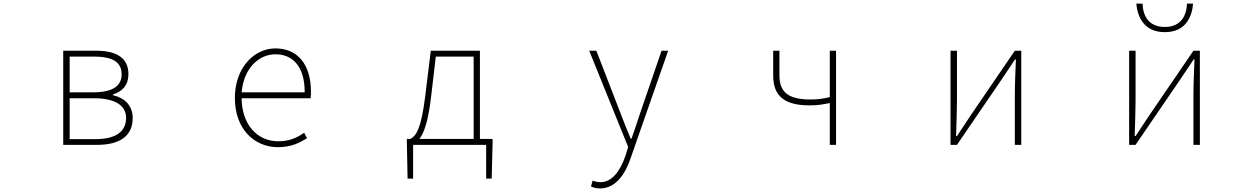

<svg xmlns="http://www.w3.org/2000/svg" viewBox="-20 -811 7040 1075"><path d="M334 0H525C648 0 723 -48 723 -150C723 -229 667 -266 612 -278V-282C660 -297 699 -329 699 -397C699 -486 633 -527 519 -527H334ZM370 -294V-494H510C616 -494 661 -459 661 -395C661 -333 616 -294 500 -294ZM370 -32V-261H505C622 -261 686 -222 686 -151C686 -73 627 -32 514 -32Z M1536 13C1614 13 1659 -13 1699 -37L1683 -68C1643 -39 1598 -20 1538 -20C1414 -20 1333 -122 1333 -261H1719C1721 -275 1721 -286 1721 -297C1721 -453 1644 -540 1522 -540C1405 -540 1295 -434 1295 -262C1295 -90 1403 13 1536 13ZM1333 -294C1344 -427 1428 -507 1522 -507C1621 -507 1686 -437 1686 -294Z M2293 0H2702V189H2733L2738 -13V-33H2667V-527H2392L2361 -274C2338 -88 2310 -50 2277 -33H2258V-13L2262 189H2293ZM2328 -33C2350 -61 2377 -121 2394 -272L2420 -494H2632V-33Z M3340 244C3431 244 3484 156 3511 74L3721 -527H3684L3566 -183C3551 -138 3533 -82 3516 -35H3511C3491 -82 3469 -138 3452 -183L3319 -527H3279L3497 12L3482 61C3453 145 3408 209 3342 209C3326 209 3309 205 3298 200L3289 233C3302 240 3322 244 3340 244Z M4626 0H4661V-527H4626V-267C4586 -258 4557 -254 4519 -254C4399 -254 4344 -291 4344 -388V-527H4309V-388C4309 -271 4375 -221 4513 -221C4564 -221 4582 -226 4626 -234Z M5302 0H5338L5586 -363C5608 -396 5641 -445 5663 -478H5668C5665 -407 5662 -336 5662 -277V0H5698V-527H5662L5414 -164C5392 -131 5360 -82 5338 -49H5333C5335 -120 5338 -191 5338 -249V-527H5302Z M6302 0H6338L6586 -363C6608 -396 6641 -445 6663 -478H6668C6665 -407 6662 -336 6662 -277V0H6698V-527H6662L6414 -164C6392 -131 6360 -82 6338 -49H6333C6335 -120 6338 -191 6338 -249V-527H6302ZM6502 -631C6623 -631 6655 -724 6660 -791H6626C6624 -727 6594 -660 6502 -660C6408 -660 6379 -727 6377 -791H6342C6348 -724 6380 -631 6502 -631Z"/></svg>

Font: Harano Aji Gothic CN ExtraLight
Style: Regular
Weight: 250
Foundry: Masamichi Hosoda
Version: HaranoAjiGothicCN-ExtraLight version 20230610;ttx 4.39.4